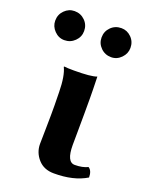

<svg xmlns="http://www.w3.org/2000/svg" viewBox="-165 -735 630 814"><g transform="rotate(20 149.5 -328.5)"><path d="M173.8 -601.1Q173.8 -628.9 192.9 -647.9Q211.9 -667 240.2 -667Q266.1 -667 285.2 -647.9Q304.2 -628.9 304.2 -601.1Q304.2 -575.2 285.2 -555.7Q266.1 -536.1 240.2 -536.1Q212.4 -536.1 193.1 -555.2Q173.8 -574.2 173.8 -601.1ZM-35.2 -601.1Q-35.2 -628.9 -16.1 -647.9Q2.9 -667 28.8 -667Q56.6 -667 75.9 -647.9Q95.2 -628.9 95.2 -601.1Q95.2 -574.2 75.7 -555.2Q56.2 -536.1 28.8 -536.1Q2.9 -536.1 -16.1 -555.7Q-35.2 -575.2 -35.2 -601.1ZM85 -261.2 84 -321.8Q83 -395 65.9 -429.2L67.9 -431.2Q80.1 -429.2 111.8 -429.2Q189 -429.2 213.9 -439Q215.8 -375 215.8 -342.8V-272Q215.8 -238.3 215.3 -190.4Q214.8 -142.6 214.8 -130.9Q214.8 -53.7 252 -54.2Q286.1 -54.2 310.1 -65.9Q327.1 -55.2 327.1 -24.9Q269 10.3 180.2 9.8Q135.3 9.8 109.1 -19.8Q83 -49.3 83 -87.9Q83 -92.8 84.2 -159.4Q85.4 -226.1 85 -261.2Z"/></g></svg>

Font: Linux Biolinum
Style: Bold
Weight: 700
Designer: Philipp H. Poll
Foundry: Philipp H. Poll
Version: Version 1.3.2 ; ttfautohint (v0.9)